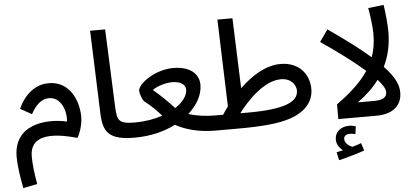

<svg xmlns="http://www.w3.org/2000/svg" viewBox="-60 -854 2744 1259"><g transform="rotate(-5 1312.0 -224.5)"><path d="M45 271 138 252C125 182 118 117 118 69C118 -64 245 -78 427 -26C442 -49 464 -108 464 -162C464 -262 413 -400 270 -400C198 -400 120 -360 69 -249L144 -207C178 -270 217 -302 264 -302C333 -302 375 -227 369 -139C228 -170 19 -149 19 64C19 111 28 186 45 271Z M802 5C837 5 861 -19 861 -47C861 -73 846 -94 812 -94C704 -94 695 -116 691 -212L670 -719H571L591 -170C596 -48 633 5 802 5Z M801 5C905 5 997 -18 1071 -56C1142 -16 1235 5 1332 5C1368 5 1391 -19 1391 -47C1391 -73 1376 -94 1342 -94C1280 -94 1218 -102 1165 -119C1226 -173 1261 -239 1261 -303C1261 -370 1209 -428 1092 -428C973 -428 857 -345 857 -298C857 -284 872 -236 884 -227C924 -197 963 -158 994 -123C942 -105 880 -94 811 -94ZM947 -296C978 -319 1036 -336 1076 -336C1142 -336 1165 -306 1165 -280C1165 -241 1135 -199 1083 -165C1036 -217 992 -258 947 -296Z M1332 5H1470C1642 5 1748 -4 1830 -32C1942 -71 1983 -141 1983 -212C1983 -315 1912 -393 1796 -393C1700 -393 1605 -335 1525 -257L1508 -719H1409L1428 -146C1415 -129 1403 -111 1392 -94H1342ZM1789 -293C1858 -293 1888 -246 1888 -210C1888 -134 1793 -94 1555 -94H1505C1568 -178 1680 -293 1789 -293Z M2420 -536C2420 -482 2413 -432 2395 -385C2329 -443 2239 -511 2122 -592L2067 -514C2176 -440 2278 -364 2352 -299C2308 -232 2240 -167 2142 -97V0H2391C2526 0 2562 -75 2562 -139C2562 -190 2536 -245 2469 -315C2503 -385 2519 -460 2519 -544C2519 -592 2510 -679 2503 -720L2401 -708C2409 -664 2420 -586 2420 -536ZM2279 -98C2338 -140 2385 -185 2421 -234C2452 -200 2470 -171 2470 -150C2470 -122 2455 -98 2387 -98ZM2124 269C2177 257 2248 236 2293 220L2277 170C2260 177 2241 183 2219 189C2197 182 2169 162 2169 133C2169 114 2185 103 2209 103C2222 103 2233 105 2245 108L2252 57C2239 53 2223 50 2208 50C2160 50 2114 77 2114 134C2114 164 2133 191 2155 206C2144 209 2131 212 2112 216Z"/></g></svg>

Font: Noto Sans Arabic UI Md
Style: Regular
Weight: 500
Designer: Monotype Design Team, Nadine Chahine and Nizar Qandah
Foundry: Monotype Imaging Inc.
Version: Version 2.010